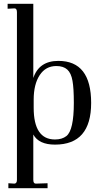

<svg xmlns="http://www.w3.org/2000/svg" viewBox="-20 -750 534 1009"><path d="M24 239V213L56 215Q69 214 69 195V-686Q69 -706 56 -706L20 -704V-730H155V-340Q185 -430 287 -430Q459 -430 459 -209Q459 10 269 10Q184 10 155 -43V195Q155 215 168 215L230 213V239ZM269 -17Q306 -17 329 -35Q368 -66 368 -209Q368 -287 361 -325Q354 -366 333.5 -384.5Q313 -403 276 -403Q220 -403 188.5 -355Q157 -307 157 -226V-184Q157 -17 269 -17Z"/></svg>

Font: UnnaRegular
Style: Regular
Weight: 400
Designer: Jorge de Buen Unna
Foundry: Omnibus-Type
Version: Version 2.008;hotconv 1.0.109;makeotfexe 2.5.65596